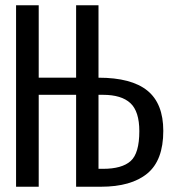

<svg xmlns="http://www.w3.org/2000/svg" viewBox="-20 -709 640 729"><path d="M354 -689V-414Q479 -414 539.5 -365Q600 -316 600 -212Q600 -100 539 -50Q478 0 363 0H269V-349H127V0H41V-689H127V-414H269V-689ZM371 -349H354V-68H371Q443 -68 476 -97.5Q509 -127 509 -211Q509 -286 475 -317.5Q441 -349 371 -349Z"/></svg>

Font: Fira Mono
Style: Regular
Weight: 400
Designer: Carrois Corporate & Edenspiekermann AG
Foundry: Carrois Corporate GbR & Edenspiekermann AG
Version: Version 3.206;PS 003.206;hotconv 1.0.70;makeotf.lib2.5.58329